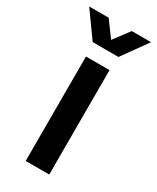

<svg xmlns="http://www.w3.org/2000/svg" viewBox="-207 -756 666 812"><g transform="rotate(30 126.0 -350.0)"><path d="M69 0V-510H184V0ZM63 -577 -25 -700H70L126 -624L183 -700H277L189 -577Z"/></g></svg>

Font: MuseoModerno Medium
Style: Regular
Weight: 500
Designer: Pablo Cosgaya, Héctor Gatti, Marcela Romero, and the Authors of The MuseoModerno Project.
Foundry: Omnibus-Type Team
Version: Version 1.001